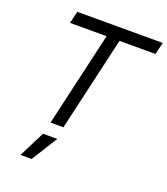

<svg xmlns="http://www.w3.org/2000/svg" viewBox="-159 -771 974 1119"><g transform="rotate(20 328.0 -211.5)"><path d="M656 -660 638 -585H415L280 0H200L335 -585H108L126 -660ZM270 76 169 237H100L181 76Z"/></g></svg>

Font: Elaine Sans
Style: Italic
Weight: 400
Italic angle: -13°
Designer: Wei Huang
Foundry: Wei Huang
Version: Version 2.001;December 24, 2019;FontCreator 12.0.0.2547 64-b